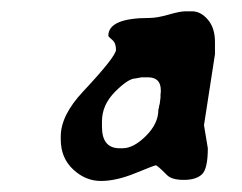

<svg xmlns="http://www.w3.org/2000/svg" viewBox="-20 -693 429 341"><path d="M265.6 -532.7Q265.6 -555.7 242.7 -555.7H231.4L220.7 -553.7Q208 -553.7 184.6 -530.3Q161.1 -506.8 161.1 -477.5V-467.8Q161.1 -429.7 192.4 -429.7H197.8Q217.3 -429.7 239.3 -451.7Q261.2 -473.6 261.2 -497.6Q262.7 -503.4 262.7 -505.4L263.2 -506.8L263.7 -508.8L265.1 -520V-525.4L265.6 -529.3ZM342.3 -470.7 349.1 -429.7Q349.1 -393.1 338.6 -383.3Q328.1 -373.5 306.6 -373.5Q285.2 -373.5 276.9 -381.8Q259.3 -399.4 256.8 -399.4Q254.4 -399.4 220.5 -385.5Q186.5 -371.6 159.2 -371.6Q131.8 -371.6 109.9 -392.1Q87.9 -412.6 87.9 -445.3V-450.7Q87.9 -488.3 127.9 -530.8Q186 -592.8 186 -604.7Q186 -616.7 179.2 -622.3Q172.4 -627.9 172.4 -629.4Q172.4 -661.1 245.1 -661.1Q258.8 -661.1 279.3 -667Q299.8 -672.9 309.1 -672.9H321.3Q336.4 -672.9 349.1 -658.2Q361.8 -643.6 361.8 -618.2V-596.7Z"/></svg>

Font: Averia Sans Libre
Style: Bold Italic
Weight: 700
Italic angle: -6.90001°
Version: Version 1.002